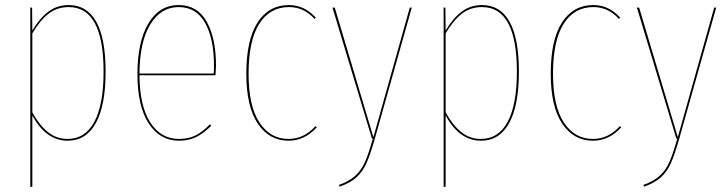

<svg xmlns="http://www.w3.org/2000/svg" viewBox="-20 -548 2881 760"><path d="M398 -264Q398 -131 359.5 -61Q321 9 248 9Q162 9 108 -91V191L100 192V-518H107L108 -427Q136 -475 171 -501.5Q206 -528 252 -528Q324 -528 361 -462Q398 -396 398 -264ZM390 -264Q390 -520 252 -520Q206 -520 172 -493.5Q138 -467 108 -416V-103Q136 -52 170 -25Q204 2 247 2Q317 2 353.5 -66Q390 -134 390 -264Z M833 -250H532Q533 -128 575 -63Q617 2 688 2Q726 2 754 -12Q782 -26 811 -56L816 -50Q786 -20 756.5 -5.5Q727 9 689 9Q613 9 568.5 -59.5Q524 -128 524 -254Q524 -383 567.5 -455.5Q611 -528 687 -528Q761 -528 798 -462.5Q835 -397 835 -287Q835 -276 833 -250ZM827 -289Q827 -394 792 -457Q757 -520 687 -520Q617 -520 575 -451.5Q533 -383 532 -257H826Q827 -269 827 -289Z M1230 -478 1225 -473Q1183 -520 1124 -520Q1048 -520 1006 -453.5Q964 -387 964 -256Q964 -128 1007 -63Q1050 2 1122 2Q1183 2 1229 -49L1234 -44Q1186 9 1122 9Q1046 9 1000.5 -58.5Q955 -126 955 -256Q955 -390 999.5 -459Q1044 -528 1124 -528Q1185 -528 1230 -478Z M1464 0Q1446 63 1431 97Q1416 131 1391.5 153.5Q1367 176 1324 191L1322 184Q1363 169 1386.5 147.5Q1410 126 1424.5 93.5Q1439 61 1456 0H1452L1296 -518H1305L1458 -5L1602 -518H1610Z M2034 -264Q2034 -131 1995.5 -61Q1957 9 1884 9Q1798 9 1744 -91V191L1736 192V-518H1743L1744 -427Q1772 -475 1807 -501.5Q1842 -528 1888 -528Q1960 -528 1997 -462Q2034 -396 2034 -264ZM2026 -264Q2026 -520 1888 -520Q1842 -520 1808 -493.5Q1774 -467 1744 -416V-103Q1772 -52 1806 -25Q1840 2 1883 2Q1953 2 1989.5 -66Q2026 -134 2026 -264Z M2435 -478 2430 -473Q2388 -520 2329 -520Q2253 -520 2211 -453.5Q2169 -387 2169 -256Q2169 -128 2212 -63Q2255 2 2327 2Q2388 2 2434 -49L2439 -44Q2391 9 2327 9Q2251 9 2205.5 -58.5Q2160 -126 2160 -256Q2160 -390 2204.5 -459Q2249 -528 2329 -528Q2390 -528 2435 -478Z M2669 0Q2651 63 2636 97Q2621 131 2596.5 153.5Q2572 176 2529 191L2527 184Q2568 169 2591.5 147.5Q2615 126 2629.5 93.5Q2644 61 2661 0H2657L2501 -518H2510L2663 -5L2807 -518H2815Z"/></svg>

Font: Fira Sans Compressed Eight
Style: Regular
Weight: 100
Width: 1
Designer: bBox Type GmbH & Carrois Corporate GbR & Edenspiekermann AG
Foundry: bBox Type GmbH & Carrois Corporate GbR & Edenspiekermann AG
Version: Version 4.301